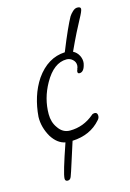

<svg xmlns="http://www.w3.org/2000/svg" viewBox="-99 -641 480 711"><g transform="rotate(-15 141.5 -285.0)"><path d="M71 20Q61 20 61 10Q61 0 70.5 -32Q80 -64 99 -119Q69 -125 48 -158Q26 -196 27 -236Q30 -275 41 -310Q52 -345 72 -375Q117 -439 183 -442Q201 -487 215 -518Q229 -549 238 -565Q243 -573 252 -581.5Q261 -590 270 -590Q283 -590 283 -582Q283 -574 268 -547Q258 -529 244 -501Q230 -473 213 -436Q227 -429 234.5 -414.5Q242 -400 240 -385Q234 -353 216 -353Q209 -353 209 -360Q209 -365 212 -369H211Q215 -376 215 -384Q215 -397 205 -406Q195 -415 182 -415Q133 -415 97 -351Q66 -296 66 -236Q66 -205 82 -183Q99 -157 127 -157Q179 -157 220 -192Q224 -196 231 -196Q242 -196 242 -183Q242 -174 235 -167Q195 -121 126 -118Q112 -75 101 -40Q90 -5 85 8Q81 20 71 20Z"/></g></svg>

Font: Square Peg
Style: Regular
Weight: 400
Designer: Robert E. Leuschke
Foundry: Robert E. Leuschke
Version: Version 1.010; ttfautohint (v1.8.4.7-5d5b)